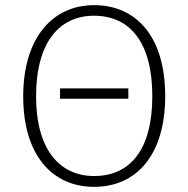

<svg xmlns="http://www.w3.org/2000/svg" viewBox="-20 -714 731 745"><path d="M345 -694C183 -694 70 -566 70 -340C70 -113 182 11 345 11C513 11 621 -117 621 -341C621 -572 509 -694 345 -694ZM345 -653C482 -653 571 -552 571 -341C571 -133 485 -31 345 -31C212 -31 120 -133 120 -340C120 -551 211 -653 345 -653ZM478 -371H213V-331H478Z"/></svg>

Font: Fira Sans ExtraLight
Style: Regular
Weight: 200
Designer: bBox Type GmbH & Carrois Corporate GbR & Edenspiekermann AG
Foundry: bBox Type GmbH & Carrois Corporate GbR & Edenspiekermann AG
Version: Version 4.300;PS 004.300;hotconv 1.0.88;makeotf.lib2.5.64775